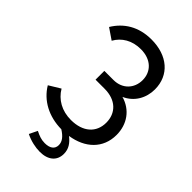

<svg xmlns="http://www.w3.org/2000/svg" viewBox="-265 -813 1095 1095"><g transform="rotate(45 282.0 -266.0)"><path d="M523 -192C523 -277 475 -346 393 -369C459 -398 494 -461 494 -530C494 -645 408 -718 279 -718C175 -718 102 -671 57 -597L123 -552C152 -604 205 -636 275 -636C357 -636 407 -587 407 -518C407 -451 360 -401 289 -401H215V-330H288C380 -330 432 -276 432 -200C432 -120 375 -68 278 -68C205 -68 147 -101 114 -157L45 -115C91 -38 175 7 277 8C312 30 331 53 331 82C331 114 307 131 266 131C237 131 215 122 189 109L165 158C203 177 246 186 281 186C348 186 387 152 387 97C387 57 367 29 335 4C447 -13 523 -83 523 -192Z"/></g></svg>

Font: FIGSv2-sans-serif Medium
Style: Regular
Weight: 500
Designer: Matt McInerney, Pablo Impallari, Rodrigo Fuenzalida,Mirko Velimirovic
Foundry: Matt McInerney, Pablo Impallari, Rodrigo Fuenzalida
Version: Version 4.021;hotconv 1.0.109;makeotfexe 2.5.65596